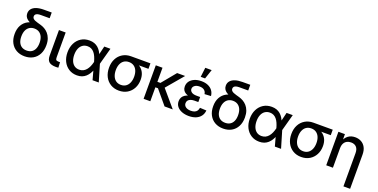

<svg xmlns="http://www.w3.org/2000/svg" viewBox="-21 -1672 5534 2813"><g transform="rotate(20 2746.0 -266.0)"><path d="M283.7 11.7Q209.5 11.7 153.8 -20Q98.1 -51.8 67.1 -109.9Q36.1 -168 36.1 -247.6Q36.1 -327.1 67.1 -383.3Q98.1 -439.5 153.8 -469.2Q209.5 -499 283.2 -499V-453.6Q242.2 -461.9 209.5 -474.1Q176.8 -486.3 153.8 -503.4Q130.9 -520.5 118.9 -543.2Q106.9 -565.9 106.9 -594.7Q106.9 -635.3 130.9 -665Q154.8 -694.8 202.4 -711.2Q250 -727.5 320.8 -727.5H439.9V-638.7H302.2Q271.5 -638.7 251.2 -632.6Q231 -626.5 220.9 -614.5Q210.9 -602.5 210.9 -584.5Q210.9 -565.4 222.4 -553Q233.9 -540.5 253.4 -531.7Q272.9 -522.9 297.6 -516.4Q322.3 -509.8 348.6 -502Q380.4 -493.2 412.4 -475.1Q444.3 -457 470.9 -427.2Q497.6 -397.5 513.9 -353.8Q530.3 -310.1 530.3 -249.5Q530.3 -168.9 499.3 -110.1Q468.3 -51.3 412.8 -19.8Q357.4 11.7 283.7 11.7ZM283.2 -78.1Q327.1 -78.1 358.9 -97.4Q390.6 -116.7 407.7 -154.8Q424.8 -192.9 424.8 -247.1Q424.8 -302.2 407.7 -340.8Q390.6 -379.4 358.9 -400.1Q327.1 -420.9 283.2 -420.9Q239.7 -420.9 207.8 -400.4Q175.8 -379.9 158.4 -341.1Q141.1 -302.2 141.1 -247.1Q141.1 -192.4 158.4 -154.5Q175.8 -116.7 207.5 -97.4Q239.3 -78.1 283.2 -78.1Z M769.5 1Q694.3 1 660.9 -28.8Q627.4 -58.6 627.4 -125V-522.5H731.9V-137.7Q731.9 -106.9 741.9 -95.9Q752 -85 780.3 -85Q786.1 -85 792.5 -85.2Q798.8 -85.4 803.2 -85.9L807.6 -1.5Q799.3 -0.5 789.3 0.2Q779.3 1 769.5 1Z M1100.1 11.7Q1027.3 11.7 972.2 -23.2Q917 -58.1 886.5 -119.4Q856 -180.7 856 -259.8Q856 -339.8 886.7 -401.4Q917.5 -462.9 972.9 -497.8Q1028.3 -532.7 1102.1 -532.7Q1144.5 -532.7 1178.2 -520.5Q1211.9 -508.3 1237.5 -485.8Q1263.2 -463.4 1282.2 -432.4Q1301.3 -401.4 1313.5 -363.8H1344.2L1358.9 -267.1L1438 0H1341.3L1269.5 -262.7Q1258.3 -304.2 1243.4 -337.6Q1228.5 -371.1 1208.7 -394.5Q1189 -418 1163.3 -430.7Q1137.7 -443.4 1105 -443.4Q1060.5 -443.4 1028.1 -420.9Q995.6 -398.4 978.5 -357.4Q961.4 -316.4 961.4 -260.3Q961.4 -205.1 978.5 -164.1Q995.6 -123 1027.3 -100.6Q1059.1 -78.1 1103.5 -78.1Q1136.7 -78.1 1163.6 -91.3Q1190.4 -104.5 1210.9 -128.7Q1231.4 -152.8 1246.1 -186Q1260.7 -219.2 1270.5 -259.8L1334 -522.5H1430.2L1358.4 -259.8L1343.8 -160.2H1314Q1299.8 -122.6 1280.8 -91.3Q1261.7 -60.1 1235.8 -36.9Q1210 -13.7 1176.5 -1Q1143.1 11.7 1100.1 11.7Z M1753.4 11.7Q1679.2 11.7 1623 -22.5Q1566.9 -56.6 1535.9 -116.9Q1504.9 -177.2 1504.9 -256.3Q1504.9 -335.9 1535.9 -395.5Q1566.9 -455.1 1622.8 -488.8Q1678.7 -522.5 1752.9 -522.5H2053.7V-437H1848.1L1752.9 -433.1Q1707.5 -433.1 1675.8 -411.1Q1644 -389.2 1627.2 -349.6Q1610.4 -310.1 1610.4 -256.3Q1610.4 -203.6 1627.2 -163.1Q1644 -122.6 1676 -100.1Q1708 -77.6 1753.4 -77.6Q1798.8 -77.6 1830.8 -100.3Q1862.8 -123 1879.6 -163.3Q1896.5 -203.6 1896.5 -256.3Q1896.5 -310.1 1879.6 -349.6Q1862.8 -389.2 1830.8 -411.1Q1798.8 -433.1 1753.4 -433.1V-475.1Q1804.7 -475.1 1849.9 -461.4Q1895 -447.8 1929 -419.7Q1962.9 -391.6 1982.2 -348.6Q2001.5 -305.7 2001.5 -247.1Q2001.5 -172.9 1970.5 -114.3Q1939.5 -55.7 1883.8 -22Q1828.1 11.7 1753.4 11.7Z M2241.7 -522.5V0H2137.2V-522.5ZM2594.7 -522.5 2336.4 -217.3H2210L2207 -303.2H2289.1L2469.7 -522.5ZM2463.9 0 2278.8 -221.2 2343.8 -291 2591.8 0Z M2843.8 11.2Q2783.7 11.2 2735.4 -7.3Q2687 -25.9 2658.9 -60.5Q2630.9 -95.2 2630.9 -144Q2630.9 -178.2 2645.5 -204.1Q2660.2 -230 2687.7 -247.6Q2715.3 -265.1 2754.6 -273.7Q2793.9 -282.2 2843.3 -282.2H2906.7V-229.5H2847.2Q2814 -229.5 2788.8 -220.5Q2763.7 -211.4 2749.8 -194.1Q2735.8 -176.8 2735.8 -151.4Q2735.8 -114.7 2765.6 -93.3Q2795.4 -71.8 2846.2 -71.8Q2880.4 -71.8 2904.1 -81.8Q2927.7 -91.8 2941.2 -111.1Q2954.6 -130.4 2958.5 -158.7L3060.1 -153.8Q3055.2 -100.6 3026.9 -63.7Q2998.5 -26.9 2951.7 -7.8Q2904.8 11.2 2843.8 11.2ZM2849.1 -251.5Q2798.8 -251.5 2760 -259.5Q2721.2 -267.6 2694.8 -283.2Q2668.5 -298.8 2655.3 -322.5Q2642.1 -346.2 2642.1 -377.4Q2642.1 -424.3 2668.2 -459.2Q2694.3 -494.1 2740.7 -513.7Q2787.1 -533.2 2847.2 -533.2Q2906.2 -533.2 2950.4 -513.9Q2994.6 -494.6 3020.5 -459.5Q3046.4 -424.3 3051.3 -375.5L2952.1 -370.1Q2948.2 -406.7 2921.4 -428.5Q2894.5 -450.2 2847.7 -450.2Q2801.3 -450.2 2773.2 -429.4Q2745.1 -408.7 2745.1 -377Q2745.1 -348.1 2771.5 -328.1Q2797.9 -308.1 2852.1 -308.1H2906.7V-251.5ZM2813 -588.9 2831.1 -736.3H2930.7L2881.3 -588.9Z M3379.4 11.7Q3305.2 11.7 3249.5 -20Q3193.8 -51.8 3162.8 -109.9Q3131.8 -168 3131.8 -247.6Q3131.8 -327.1 3162.8 -383.3Q3193.8 -439.5 3249.5 -469.2Q3305.2 -499 3378.9 -499V-453.6Q3337.9 -461.9 3305.2 -474.1Q3272.5 -486.3 3249.5 -503.4Q3226.6 -520.5 3214.6 -543.2Q3202.6 -565.9 3202.6 -594.7Q3202.6 -635.3 3226.6 -665Q3250.5 -694.8 3298.1 -711.2Q3345.7 -727.5 3416.5 -727.5H3535.6V-638.7H3397.9Q3367.2 -638.7 3346.9 -632.6Q3326.7 -626.5 3316.7 -614.5Q3306.6 -602.5 3306.6 -584.5Q3306.6 -565.4 3318.1 -553Q3329.6 -540.5 3349.1 -531.7Q3368.7 -522.9 3393.3 -516.4Q3418 -509.8 3444.3 -502Q3476.1 -493.2 3508.1 -475.1Q3540 -457 3566.7 -427.2Q3593.3 -397.5 3609.6 -353.8Q3626 -310.1 3626 -249.5Q3626 -168.9 3595 -110.1Q3564 -51.3 3508.5 -19.8Q3453.1 11.7 3379.4 11.7ZM3378.9 -78.1Q3422.9 -78.1 3454.6 -97.4Q3486.3 -116.7 3503.4 -154.8Q3520.5 -192.9 3520.5 -247.1Q3520.5 -302.2 3503.4 -340.8Q3486.3 -379.4 3454.6 -400.1Q3422.9 -420.9 3378.9 -420.9Q3335.4 -420.9 3303.5 -400.4Q3271.5 -379.9 3254.2 -341.1Q3236.8 -302.2 3236.8 -247.1Q3236.8 -192.4 3254.2 -154.5Q3271.5 -116.7 3303.2 -97.4Q3335 -78.1 3378.9 -78.1Z M3942.4 11.7Q3869.6 11.7 3814.5 -23.2Q3759.3 -58.1 3728.8 -119.4Q3698.2 -180.7 3698.2 -259.8Q3698.2 -339.8 3729 -401.4Q3759.8 -462.9 3815.2 -497.8Q3870.6 -532.7 3944.3 -532.7Q3986.8 -532.7 4020.5 -520.5Q4054.2 -508.3 4079.8 -485.8Q4105.5 -463.4 4124.5 -432.4Q4143.6 -401.4 4155.8 -363.8H4186.5L4201.2 -267.1L4280.3 0H4183.6L4111.8 -262.7Q4100.6 -304.2 4085.7 -337.6Q4070.8 -371.1 4051 -394.5Q4031.2 -418 4005.6 -430.7Q3980 -443.4 3947.3 -443.4Q3902.8 -443.4 3870.4 -420.9Q3837.9 -398.4 3820.8 -357.4Q3803.7 -316.4 3803.7 -260.3Q3803.7 -205.1 3820.8 -164.1Q3837.9 -123 3869.6 -100.6Q3901.4 -78.1 3945.8 -78.1Q3979 -78.1 4005.9 -91.3Q4032.7 -104.5 4053.2 -128.7Q4073.7 -152.8 4088.4 -186Q4103 -219.2 4112.8 -259.8L4176.3 -522.5H4272.5L4200.7 -259.8L4186 -160.2H4156.2Q4142.1 -122.6 4123 -91.3Q4104 -60.1 4078.1 -36.9Q4052.2 -13.7 4018.8 -1Q3985.4 11.7 3942.4 11.7Z M4595.7 11.7Q4521.5 11.7 4465.3 -22.5Q4409.2 -56.6 4378.2 -116.9Q4347.2 -177.2 4347.2 -256.3Q4347.2 -335.9 4378.2 -395.5Q4409.2 -455.1 4465.1 -488.8Q4521 -522.5 4595.2 -522.5H4896V-437H4690.4L4595.2 -433.1Q4549.8 -433.1 4518.1 -411.1Q4486.3 -389.2 4469.5 -349.6Q4452.6 -310.1 4452.6 -256.3Q4452.6 -203.6 4469.5 -163.1Q4486.3 -122.6 4518.3 -100.1Q4550.3 -77.6 4595.7 -77.6Q4641.1 -77.6 4673.1 -100.3Q4705.1 -123 4721.9 -163.3Q4738.8 -203.6 4738.8 -256.3Q4738.8 -310.1 4721.9 -349.6Q4705.1 -389.2 4673.1 -411.1Q4641.1 -433.1 4595.7 -433.1V-475.1Q4647 -475.1 4692.1 -461.4Q4737.3 -447.8 4771.2 -419.7Q4805.2 -391.6 4824.5 -348.6Q4843.8 -305.7 4843.8 -247.1Q4843.8 -172.9 4812.7 -114.3Q4781.7 -55.7 4726.1 -22Q4670.4 11.7 4595.7 11.7Z M5088.9 -302.7V0H4984.4V-522.5H5085.9L5086.4 -393.1H5065.4Q5089.8 -463.4 5135.3 -497.6Q5180.7 -531.7 5244.6 -531.7Q5298.3 -531.7 5340.6 -508.5Q5382.8 -485.4 5407 -439.9Q5431.2 -394.5 5431.2 -326.7V204.1H5327.1V-314Q5327.1 -375.5 5297.4 -407.5Q5267.6 -439.5 5213.4 -439.5Q5178.2 -439.5 5149.9 -424.8Q5121.6 -410.2 5105.2 -379.9Q5088.9 -349.6 5088.9 -302.7Z"/></g></svg>

Font: Inter 28pt Medium
Style: Regular
Weight: 500
Designer: Rasmus Andersson
Foundry: rsms
Version: Version 4.001;git-66647c0bb